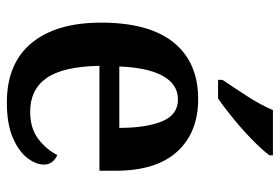

<svg xmlns="http://www.w3.org/2000/svg" viewBox="-148 -658 816 560"><g transform="rotate(90 260.0 -378.0)"><path d="M279 10Q165 10 105.5 -62Q46 -134 46 -265Q46 -405 104 -476.5Q162 -548 269 -548Q366 -548 422 -487Q478 -426 478 -307V-260H172Q174 -154 207.5 -106Q241 -58 306 -58Q354 -58 385 -81.5Q416 -105 432 -137Q443 -133 451.5 -123Q460 -113 460 -98Q460 -75 441 -50Q422 -25 382 -7.5Q342 10 279 10ZM353 -318Q353 -396 334 -442.5Q315 -489 270 -489Q226 -489 201.5 -445Q177 -401 174 -318ZM213 -619Q234 -650 260.5 -691Q287 -732 301 -766H433V-756Q421 -739 392.5 -710.5Q364 -682 329.5 -653.5Q295 -625 267 -606H213Z"/></g></svg>

Font: Noto Serif Myanmar SemiCondensed SemiBold
Style: Regular
Weight: 600
Width: 4
Designer: Ben Mitchell and the Monotype Design Team
Foundry: Monotype Imaging Inc.
Version: Version 2.106; ttfautohint (v1.8.4.7-5d5b)